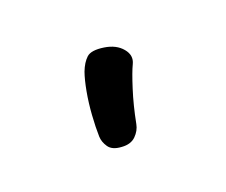

<svg xmlns="http://www.w3.org/2000/svg" viewBox="-56 -1007 614 522"><g transform="rotate(30 250.5 -746.0)"><path d="M341 -638.4Q322.7 -618.7 304.4 -620.5Q286.2 -622.3 273.7 -632.2Q252.6 -648.9 227.9 -672.7Q203.2 -696.4 182.4 -721.5Q161.7 -746.6 150.9 -765Q138.6 -787.1 137.7 -805.7Q136.8 -824.3 164 -848.3Q189.7 -871 217.1 -870.8Q244.4 -870.7 254.4 -848.2Q263.1 -828.7 287.3 -790.6Q311.4 -752.4 344.1 -712.1Q355.9 -697.8 357.6 -677.4Q359.2 -657 341 -638.4Z"/></g></svg>

Font: Playpen Sans Hebrew
Style: Regular
Weight: 400
Designer: Tom Grace, Laura Meseguer, Veronika Burian, José Scaglione
Foundry: TypeTogether
Version: Version 2.000